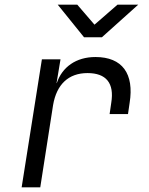

<svg xmlns="http://www.w3.org/2000/svg" viewBox="-20 -805 640 825"><path d="M341 -645H418L574 -785H485L386 -699L312 -785H228ZM73 0H153L208 -353C223 -442 274 -491 356 -491C436 -491 472 -448 458 -363L451 -315H530L537 -363C557 -488 506 -560 390 -560C307 -560 247 -517 224 -448H223L240 -550H160Z"/></svg>

Font: JetBrains Mono Light
Style: Italic
Weight: 336
Italic angle: -9°
Monospace: yes
Designer: Philipp Nurullin, Konstantin Bulenkov
Foundry: JetBrains
Version: Version 2.305